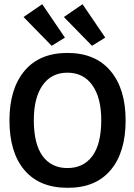

<svg xmlns="http://www.w3.org/2000/svg" viewBox="-20 -883 640 914"><path d="M301 11Q168 11 96.5 -73Q25 -157 25 -310Q25 -460 96.5 -545.5Q168 -631 301 -631Q434 -631 506 -545.5Q578 -460 578 -310Q578 -157 506 -72.5Q434 12 301 11ZM301 -83Q377 -83 419.5 -140Q462 -197 462 -311Q462 -418 419.5 -477.5Q377 -537 301 -537Q225 -537 183 -477.5Q141 -418 141 -311Q141 -197 183 -140Q225 -83 301 -83ZM226 -665 92 -802 181 -863 289 -704ZM418 -665 284 -802 373 -863 481 -704Z"/></svg>

Font: Inconsolata Expanded Bold
Style: Regular
Weight: 700
Width: 7
Monospace: yes
Designer: Raph Levien, Cyreal, Brenton Simpson
Foundry: Raph Levien, Cyreal, Google
Version: Version 3.001; ttfautohint (v1.8.2.53-6de2)